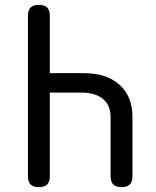

<svg xmlns="http://www.w3.org/2000/svg" viewBox="-20 -760 640 790"><path d="M140 -740Q163 -740 174 -729Q185 -718 185 -695V-459H325Q419 -459 472 -411Q525 -363 525 -279V-35Q525 -12 514 -1Q503 10 480 10Q457 10 446 -1Q435 -12 435 -35V-279Q435 -327 403.5 -353Q372 -379 315 -379H185V-35Q185 -12 174 -1Q163 10 140 10Q117 10 106 -1Q95 -12 95 -35V-695Q95 -718 106 -729Q117 -740 140 -740Z"/></svg>

Font: Maple Mono Normal
Style: Regular
Weight: 400
Monospace: yes
Designer: subframe7536
Version: Version 7.000